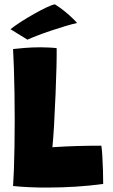

<svg xmlns="http://www.w3.org/2000/svg" viewBox="-20 -867 520 881"><path d="M40 -13.5Q42 -41 43.8 -88.2Q45.5 -135.5 46.5 -194.2Q47.5 -253 47.5 -316Q47.5 -378.5 46.5 -440Q45.5 -501.5 43.8 -554Q42 -606.5 40 -642Q56.5 -644 92.2 -647Q128 -650 166.5 -650Q184 -650 207.5 -648.8Q231 -647.5 240 -646Q240.5 -616 239.2 -561.2Q238 -506.5 235 -436.8Q232 -367 228 -291.5Q226.5 -265 224.5 -238.2Q222.5 -211.5 220.5 -191.5Q281.5 -195.5 334.5 -197Q387.5 -198.5 445 -198.5Q447.5 -184.5 449.5 -152.8Q451.5 -121 452.5 -85.2Q453.5 -49.5 453.5 -23Q392 -14.5 327.8 -10.5Q263.5 -6.5 205.5 -6.5Q158.5 -6 115.5 -8Q72.5 -10 40 -13.5ZM232 -847Q257 -831.5 278.8 -813.5Q300.5 -795.5 315.2 -781Q330 -766.5 333.5 -761.5Q311 -756.5 279 -747Q247 -737.5 213 -726Q179 -714.5 150.5 -703.5Q122 -692.5 106 -685L28 -733Q47.5 -748.5 77 -767.5Q106.5 -786.5 137.8 -804Q169 -821.5 194.5 -833.5Q220 -845.5 232 -847Z"/></svg>

Font: Grandstander ExtraBold
Style: Regular
Weight: 800
Designer: Tyler Finck
Foundry: Etcetera Type Co
Version: Version 1.200; ttfautohint (v1.8.3)